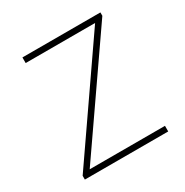

<svg xmlns="http://www.w3.org/2000/svg" viewBox="-129 -634 714 740"><g transform="rotate(-30 228.0 -264.0)"><path d="M412 0H41V-17L377 -503H68V-528H415V-513L77 -25H412Z"/></g></svg>

Font: Noto Sans Myanmar UI Thin
Style: Regular
Weight: 100
Designer: Monotype Design Team
Foundry: Monotype Imaging Inc.
Version: Version 2.103; ttfautohint (v1.8.4.7-5d5b)